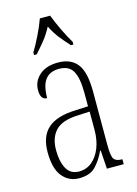

<svg xmlns="http://www.w3.org/2000/svg" viewBox="-118 -830 647 905"><g transform="rotate(-15 205.5 -378.0)"><path d="M154 10Q104 10 72.5 -28.5Q41 -67 41 -147Q41 -225 84.5 -263Q128 -301 218 -304L281 -307V-371Q281 -446 261.5 -479.5Q242 -513 195 -513Q149 -513 127 -484Q105 -455 105 -394Q73 -394 73 -441Q73 -484 106 -513.5Q139 -543 197 -543Q259 -543 290.5 -503.5Q322 -464 322 -367V-105Q322 -52 332.5 -38Q343 -24 371 -24H373V0H291L285 -90H282Q262 -47 234.5 -18.5Q207 10 154 10ZM162 -21Q198 -21 225 -43.5Q252 -66 267 -104.5Q282 -143 282 -191V-281L223 -278Q147 -275 114.5 -241Q82 -207 82 -146Q82 -90 101 -55.5Q120 -21 162 -21ZM98 -619Q116 -648 136.5 -690Q157 -732 169 -766H219Q232 -732 252 -690Q272 -648 290 -619V-606H278Q252 -634 232 -659.5Q212 -685 195 -719Q177 -685 156.5 -659.5Q136 -634 111 -606H98Z"/></g></svg>

Font: Noto Serif Myanmar ExtraCondensed ExtraLight
Style: Regular
Weight: 200
Width: 2
Designer: Ben Mitchell and the Monotype Design Team
Foundry: Monotype Imaging Inc.
Version: Version 2.106; ttfautohint (v1.8.4.7-5d5b)